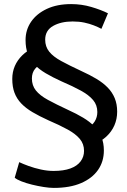

<svg xmlns="http://www.w3.org/2000/svg" viewBox="-20 -800 623 939"><path d="M436 -93Q474 -108 500 -132Q526 -156 539.5 -187Q553 -218 553 -254Q553 -291 541 -320Q529 -349 506.5 -372Q484 -395 451.5 -414.5Q419 -434 377 -453Q319 -480 279.5 -501.5Q240 -523 220.5 -547.5Q201 -572 201 -606Q201 -651 239.5 -673Q278 -695 335 -695Q367 -695 392.5 -689.5Q418 -684 438.5 -676Q459 -668 476 -659L508 -735Q474 -752 426.5 -766Q379 -780 328 -780Q259 -780 209 -756.5Q159 -733 132 -693.5Q105 -654 105 -604Q105 -565 116 -536Q127 -507 149 -484Q171 -461 204 -441.5Q237 -422 281 -402Q337 -378 376 -356.5Q415 -335 435.5 -310.5Q456 -286 456 -252Q456 -227 443.5 -206.5Q431 -186 405 -173ZM52 69Q62 78 85 87Q108 96 136.5 103Q165 110 193.5 114.5Q222 119 243 119Q322 119 376.5 95.5Q431 72 459.5 31Q488 -10 488 -64Q488 -101 476 -130Q464 -159 441.5 -182Q419 -205 386.5 -224.5Q354 -244 312 -263Q254 -290 214.5 -311.5Q175 -333 155.5 -357.5Q136 -382 136 -416Q136 -445 152 -464Q168 -483 196 -493L147 -568Q113 -553 89 -529.5Q65 -506 52.5 -477Q40 -448 40 -414Q40 -375 51 -346Q62 -317 84 -294Q106 -271 139 -251.5Q172 -232 216 -212Q272 -188 311 -166.5Q350 -145 370.5 -120.5Q391 -96 391 -62Q391 -33 374 -10.5Q357 12 324 24Q291 36 242 36Q212 36 180 29Q148 22 120.5 12Q93 2 74 -7Z"/></svg>

Font: Catamaran Medium
Style: Regular
Weight: 500
Designer: Pria Ravichandran
Version: Version 2.000